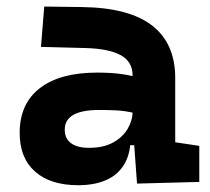

<svg xmlns="http://www.w3.org/2000/svg" viewBox="-20 -542 626 572"><path d="M388.2 4.9 377 -148.4 375 -215.8V-316.9Q375 -358.4 339.6 -377.7Q304.2 -397 234.4 -398.9L102.1 -402.3L111.8 -522.5L224.6 -521Q365.2 -519 433.6 -465.6Q502 -412.1 502 -309.6V-118.2L573.7 -107.4V0ZM212.9 9.8Q130.4 9.8 84.5 -30.8Q38.6 -71.3 38.6 -146Q38.6 -232.9 98.6 -279.3Q158.7 -325.7 269 -325.7Q311.5 -325.7 342.5 -321.3Q373.5 -316.9 405.3 -307.6L383.8 -204.6Q352.5 -211.9 327.6 -213.1Q302.7 -214.4 275.4 -214.4Q172.9 -214.4 172.9 -155.8Q172.9 -129.4 191.4 -115.5Q210 -101.6 245.6 -101.6Q288.6 -101.6 317.4 -117.7Q346.2 -133.8 360.6 -158.7Q375 -183.6 375 -210V-242.2L393.6 -109.4H352.1L369.1 -125Q367.7 -80.1 348.6 -50Q329.6 -20 295.2 -5.1Q260.7 9.8 212.9 9.8Z"/></svg>

Font: Cascadia Mono
Style: Regular
Weight: 400
Monospace: yes
Designer: Aaron Bell
Foundry: Saja Typeworks
Version: Version 2102.003